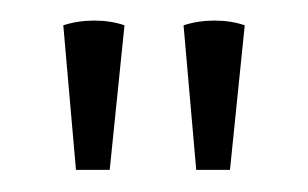

<svg xmlns="http://www.w3.org/2000/svg" viewBox="-20 -750 292 182"><path d="M40 -726C58 -732 81 -732 98 -726L84 -589H52ZM154 -726C172 -732 195 -732 212 -726L198 -589H166Z"/></svg>

Font: Arima Koshi Light
Style: Regular
Weight: 300
Designer: Joana Correia and Natanael Gama
Foundry: NDISCOVER
Version: Version 1.019;PS 001.019;hotconv 1.0.88;makeotf.lib2.5.64775